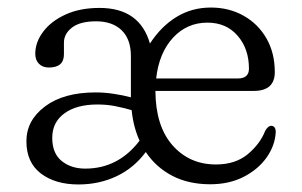

<svg xmlns="http://www.w3.org/2000/svg" viewBox="-20 -478 800 509"><path d="M708.5 -287Q708.5 -237 653 -237H392Q392.5 -144 437.2 -93Q482 -42 552.5 -42Q604 -42 636.8 -69.2Q669.5 -96.5 683 -131Q690.5 -144.5 699 -144.5Q711 -144 711 -127.5Q709 -92 686.8 -60.5Q664.5 -29 626 -9.2Q587.5 10.5 537.5 10.5Q479.5 10.5 436.2 -12.2Q393 -35 366.5 -75Q335 -32.5 289 -10.8Q243 11 188 11Q126.5 11 88.2 -18.2Q50 -47.5 50 -103.5Q50 -159 99.5 -196Q149 -233 233.5 -233Q257.5 -233 282 -229.2Q306.5 -225.5 327 -220V-220.5V-329.5Q327 -374 302.5 -397.8Q278 -421.5 234.5 -421.5Q192.5 -421.5 171 -405Q149.5 -388.5 149.5 -365V-334Q149.5 -299 109.5 -299Q93 -299 83.2 -309Q73.5 -319 73.5 -335.5Q73.5 -366 94.5 -394Q115.5 -422 153.8 -439.5Q192 -457 244 -457Q350.5 -457 377.5 -362.5Q407 -408 447.8 -433Q488.5 -458 539 -458Q587.5 -458 626 -436.2Q664.5 -414.5 686.5 -376Q708.5 -337.5 708.5 -287ZM530 -418Q475.5 -418 438.5 -377.8Q401.5 -337.5 394 -270H610.5Q640 -270 640 -296Q640 -348.5 610 -383.2Q580 -418 530 -418ZM118.5 -112.5Q118.5 -71.5 143.5 -51.2Q168.5 -31 206 -31Q293.5 -31 350 -105Q333.5 -141.5 329 -186Q308.5 -192 286 -196.5Q263.5 -201 238.5 -201Q183 -201 150.8 -177.5Q118.5 -154 118.5 -112.5Z"/></svg>

Font: Fraunces 72pt SuperSoft Light
Style: Regular
Weight: 300
Version: Version 1.000;[0bf87f6ff]